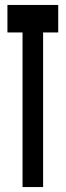

<svg xmlns="http://www.w3.org/2000/svg" viewBox="-20 -755 265 775"><path d="M71 0V-624H10V-735H215V-624H154V0Z"/></svg>

Font: League Gothic Condensed
Style: Regular
Weight: 400
Width: 3
Designer: The League of Moveable Type
Version: Version 2.001